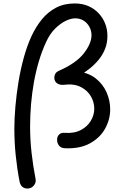

<svg xmlns="http://www.w3.org/2000/svg" viewBox="-20 -843 720 1110"><path d="M185 188Q189 205 182.5 218.5Q176 232 164.5 239.5Q153 247 138 247Q122 247 110.5 238Q99 229 94 211Q79 134 71 57Q63 -20 63 -99Q63 -158 69 -227.5Q75 -297 87 -370Q99 -443 118 -511.5Q137 -580 163 -636Q188 -689 222 -731Q256 -773 303 -798Q350 -823 412 -823Q456 -823 490.5 -808Q525 -793 550 -766.5Q575 -740 588 -706.5Q601 -673 601 -635Q601 -596 588 -562Q575 -528 551.5 -499Q528 -470 497 -445.5Q466 -421 431 -400L427 -430Q491 -423 533 -390Q575 -357 596 -309.5Q617 -262 617 -211Q617 -152 587.5 -99Q558 -46 499.5 -14Q441 18 354 14Q333 13 321.5 -1Q310 -15 310 -35Q310 -54 322 -65.5Q334 -77 354 -75Q409 -71 447 -91Q485 -111 505 -144.5Q525 -178 525 -215Q525 -252 505.5 -286Q486 -320 447 -340Q408 -360 351 -353Q327 -350 310.5 -361Q294 -372 294 -394Q294 -407 300 -417Q306 -427 321 -434Q421 -478 465 -535Q509 -592 509 -639Q509 -666 496.5 -688.5Q484 -711 463 -724Q442 -737 415 -737Q390 -737 359 -722Q328 -707 298 -677Q268 -647 247 -601Q222 -547 204.5 -488Q187 -429 176 -367Q165 -305 159.5 -241Q154 -177 154 -112Q154 -35 162.5 40.5Q171 116 185 188Z"/></svg>

Font: Playpen Sans Hebrew
Style: Regular
Weight: 400
Designer: Tom Grace, Laura Meseguer, Veronika Burian, José Scaglione
Foundry: TypeTogether
Version: Version 2.000